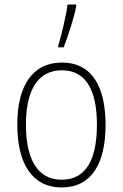

<svg xmlns="http://www.w3.org/2000/svg" viewBox="-20 -814 540 844"><path d="M236 -614V-606H260C279 -655 304 -730 315 -786V-794H277C271 -745 249 -655 236 -614ZM251 10C381 10 444 -93 444 -265C444 -429 387 -539 252 -539C125 -539 56 -440 56 -266C56 -93 123 10 251 10ZM251 -24C145 -24 94 -114 94 -266C94 -419 147 -505 252 -505C363 -505 406 -409 406 -266C406 -112 358 -24 251 -24Z"/></svg>

Font: Noto Sans Mono ExtraCondensed ExtraLight
Style: Regular
Weight: 200
Width: 2
Designer: Monotype Design Team
Foundry: Monotype Imaging Inc.
Version: Version 2.014